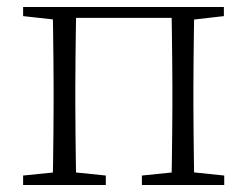

<svg xmlns="http://www.w3.org/2000/svg" viewBox="-20 -528 707 548"><path d="M130 0Q131 -24 131.5 -64.5Q132 -105 132.5 -148.5Q133 -192 133 -226V-283Q133 -316 132.5 -359.5Q132 -403 131.5 -443.5Q131 -484 130 -508H198Q197 -484 196.5 -443.5Q196 -403 195.5 -359.5Q195 -316 195 -283V-226Q195 -192 195.5 -148.5Q196 -105 196.5 -64.5Q197 -24 198 0ZM469 0Q470 -24 470.5 -64.5Q471 -105 471.5 -148.5Q472 -192 472 -226V-283Q472 -316 471.5 -359.5Q471 -403 470.5 -443.5Q470 -484 469 -508H535Q534 -484 533.5 -443.5Q533 -403 532.5 -359.5Q532 -316 532 -283V-226Q532 -192 532.5 -148.5Q533 -105 533.5 -64.5Q534 -24 535 0ZM46 0V-27L155 -38H175L282 -27V0ZM385 0V-27L493 -38H514L620 -27V0ZM46 -482V-508H163V-470H155ZM502 -470V-508H619V-482L514 -470ZM163 -477V-508H502V-477Z"/></svg>

Font: Noto Serif HK ExtraLight
Style: Regular
Weight: 200
Designer: Ryoko NISHIZUKA 西塚涼子 (kana & ideographs); Frank Grießhammer (Latin, Greek & Cyrillic); Wenlong ZHANG 张文龙 (bopomofo); San
Foundry: Adobe
Version: Version 2.002-H1;hotconv 1.1.0;makeotfexe 2.6.0